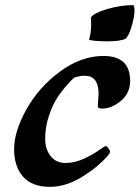

<svg xmlns="http://www.w3.org/2000/svg" viewBox="-20 -718 544 748"><path d="M469 -567Q449 -557 398 -557Q347 -557 327 -563Q335 -592 335 -617Q335 -642 334 -650Q345 -667 397 -682.5Q449 -698 498 -698Q504 -698 504 -676Q504 -654 493 -616Q482 -578 469 -567ZM311 -36Q242 10 174 10Q106 10 70.5 -29Q35 -68 35 -137Q35 -206 83 -292Q131 -378 213.5 -439Q296 -500 383 -500Q487 -500 487 -403Q487 -355 451 -325Q415 -295 378 -295Q361 -295 361 -304Q364 -349 364 -352Q364 -423 310 -423Q292 -423 270 -416Q255 -404 233 -377.5Q211 -351 196 -325.5Q181 -300 168.5 -260Q156 -220 156 -178Q156 -136 177.5 -109.5Q199 -83 235 -83Q271 -83 306.5 -99.5Q342 -116 365 -132.5Q388 -149 392 -149Q396 -149 402.5 -140Q409 -131 409 -126.5Q409 -122 397 -108Q385 -94 362 -74Q339 -54 311 -36Z"/></svg>

Font: Clara
Style: Regular
Weight: 400
Designer: Proyecto DEMO
Foundry: Proyecto DEMO
Version: Version 1.002